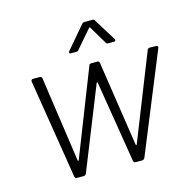

<svg xmlns="http://www.w3.org/2000/svg" viewBox="-103 -802 899 904"><g transform="rotate(-15 346.0 -350.0)"><path d="M152 -8 74 -493V-495Q74 -504 84 -504H117Q125 -504 127 -495L187 -78Q188 -76 189.5 -76Q191 -76 192 -78L356 -496Q357 -500 360 -502Q363 -504 367 -504H398Q405 -504 407 -496L470 -79Q471 -77 472.5 -77Q474 -77 475 -79L640 -495Q641 -499 644.5 -501.5Q648 -504 652 -504L684 -503Q689 -503 691 -499.5Q693 -496 691 -492L493 -8Q488 0 481 0H448Q441 0 438 -8L373 -408Q373 -410 371.5 -410Q370 -410 368 -408L208 -8Q203 0 196 0H162Q155 0 152 -8ZM282 -586 374 -694Q379 -700 387 -700H424Q434 -700 436 -694L503 -586Q505 -582 505 -581Q505 -574 495 -574H470Q460 -574 458 -580L406 -667Q405 -669 403 -669Q401 -669 400 -667L325 -580Q321 -574 312 -574H287Q281 -574 279.5 -577.5Q278 -581 282 -586Z"/></g></svg>

Font: Barlow Light
Style: Italic
Weight: 300
Italic angle: -7°
Designer: Jeremy Tribby
Foundry: Tribby Type
Version: Version 1.408